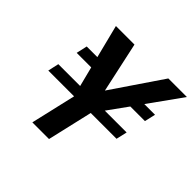

<svg xmlns="http://www.w3.org/2000/svg" viewBox="-175 -906 1090 1090"><g transform="rotate(45 369.5 -361.0)"><path d="M738.8 -722.2 596.2 -522.9H682.1L667 -457H549.8L463.9 -337.9H639.2L624 -272H417L354 0H220.2L283.2 -272H76.2L90.8 -337.9H266.1L235.8 -457H119.1L133.8 -522.9H219.2L168.9 -722.2H317.9L383.8 -418.9L589.8 -722.2Z"/></g></svg>

Font: Perun
Style: Bold Italic
Weight: 700
Italic angle: -12°
Foundry: Copyright (c) Stefan Peev, Context Ltd, 2016
Version: Version 001.000